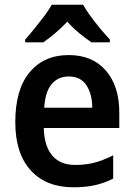

<svg xmlns="http://www.w3.org/2000/svg" viewBox="-20 -786 569 816"><path d="M272 -552Q373 -552 430 -486Q487 -420 487 -308V-242H166Q168 -165 202 -125Q236 -85 299 -85Q345 -85 382.5 -95Q420 -105 461 -126V-27Q424 -8 384 1Q344 10 292 10Q176 10 110.5 -62Q45 -134 45 -267Q45 -406 106 -479Q167 -552 272 -552ZM272 -461Q227 -461 199.5 -428.5Q172 -396 168 -328H372Q372 -386 347.5 -423.5Q323 -461 272 -461ZM333 -766Q345 -744 365 -717Q385 -690 406.5 -664Q428 -638 447 -618V-606H369Q345 -622 317.5 -644.5Q290 -667 266 -694Q241 -667 214 -644.5Q187 -622 164 -606H87V-618Q105 -638 126.5 -664.5Q148 -691 168 -717.5Q188 -744 200 -766Z"/></svg>

Font: Noto Sans Sinhala UI SemiCondensed SemiBold
Style: Regular
Weight: 600
Width: 4
Designer: Jelle Bosma - Monotype Design Team
Foundry: Monotype Imaging Inc.
Version: Version 2.006; ttfautohint (v1.8.4.7-5d5b)